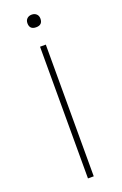

<svg xmlns="http://www.w3.org/2000/svg" viewBox="-171 -951 638 1000"><g transform="rotate(-20 148.0 -451.0)"><path d="M112 -867Q112 -883 122 -892.5Q132 -902 148 -902Q164 -902 174 -892.5Q184 -883 184 -867Q184 -832 148 -832Q112 -832 112 -867ZM132 0V-730H164V0Z"/></g></svg>

Font: Sora Thin
Style: Regular
Weight: 32
Designer: Jonathan Barnbrook, Julián Moncada
Foundry: Barnbrook Fonts
Version: Version 2.000